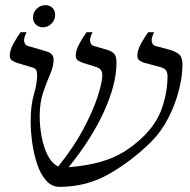

<svg xmlns="http://www.w3.org/2000/svg" viewBox="-20 -710 739 745"><path d="M211 15Q181 15 159.5 -9Q138 -33 125 -71Q112 -109 105.5 -153.5Q99 -198 99 -240Q99 -301 111.5 -343.5Q124 -386 124 -418Q124 -434 119 -440.5Q114 -447 96 -451L46 -466Q35 -470 26.5 -475.5Q18 -481 18 -494Q18 -515 32 -540.5Q46 -566 60 -585H83Q71 -561 74 -548Q77 -535 87 -532L159 -511Q188 -503 188 -479Q188 -453 174.5 -422Q161 -391 147.5 -351.5Q134 -312 134 -259Q134 -218 142 -177Q150 -136 166 -105.5Q182 -75 206 -64Q267 -140 304.5 -211Q342 -282 359.5 -337Q377 -392 377 -418Q377 -431 371 -439Q365 -447 347 -452L302 -466Q291 -470 282.5 -475.5Q274 -481 274 -494Q274 -515 288 -540.5Q302 -566 316 -585H339Q327 -561 330 -548Q333 -535 343 -532L388 -519Q409 -514 420.5 -504Q432 -494 432 -467Q432 -384 384 -278Q336 -172 246 -61Q317 -67 368.5 -81.5Q420 -96 460 -120.5Q500 -145 537 -181Q589 -232 609.5 -293.5Q630 -355 630 -414Q630 -428 624 -437Q618 -446 598 -451L541 -466Q530 -469 521.5 -475Q513 -481 513 -494Q513 -515 527 -540.5Q541 -566 555 -585H578Q566 -561 569 -548Q572 -535 582 -532L631 -519Q661 -511 674.5 -499.5Q688 -488 688 -459Q688 -415 674 -359.5Q660 -304 632.5 -251Q605 -198 566 -159Q488 -83 401.5 -34Q315 15 211 15ZM146 -604Q130 -604 119 -615Q108 -626 108 -642Q108 -662 122.5 -676Q137 -690 156 -690Q173 -690 183.5 -679.5Q194 -669 194 -652Q194 -633 180 -618.5Q166 -604 146 -604Z"/></svg>

Font: Bona Nova
Style: Italic
Weight: 400
Italic angle: -4°
Designer: Mateusz Machalski
Foundry: Capitalics
Version: Version 4.001; ttfautohint (v1.8.3)